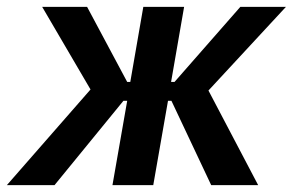

<svg xmlns="http://www.w3.org/2000/svg" viewBox="-60 -540 854 560"><path d="M-40 0H99L300 -246H311L268 0H387L430 -246H440L556 0H693L548 -276L774 -520H641L449 -301H439L477 -520H358L320 -301H311L194 -520H63L204 -279Z"/></svg>

Font: Fixel Display SemiBold
Style: Italic
Weight: 600
Italic angle: -10°
Designer: AlfaBravo + MacPaw
Foundry: Kyrylo Tkachov, Marchela Mozhyna, Serhii Makarenko, Maria Weinstein, Zakhar Kryvoshyya
Version: Version 1.210;Glyphs 3.2 (3217)